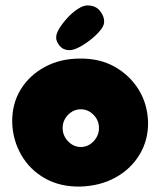

<svg xmlns="http://www.w3.org/2000/svg" viewBox="-20 -687 591 708"><path d="M275 1Q201 2 145.5 -29.5Q90 -61 58.5 -115.5Q27 -170 25 -236Q24 -304 56 -356.5Q88 -409 145 -440Q202 -471 275 -471Q347 -472 402.5 -441Q458 -410 491 -357Q524 -304 526 -236Q527 -171 495 -117.5Q463 -64 406 -32.5Q349 -1 275 1ZM278 -145Q305 -145 325 -166Q345 -187 345 -215Q345 -243 325 -263.5Q305 -284 278 -284Q251 -284 231 -263.5Q211 -243 211 -215Q211 -187 231 -166Q251 -145 278 -145ZM236 -502Q214 -502 200.5 -517.5Q187 -533 187 -549Q187 -563 199 -582.5Q211 -602 229 -621.5Q247 -641 267 -654Q287 -667 302 -667Q333 -667 349 -646.5Q365 -626 364 -606Q364 -592 349.5 -574.5Q335 -557 314 -540.5Q293 -524 272 -513Q251 -502 236 -502Z"/></svg>

Font: Cherry Bomb One
Style: Regular
Weight: 400
Designer: satsuyako
Foundry: satsuyako
Version: Version 4.100; ttfautohint (v1.8.3)